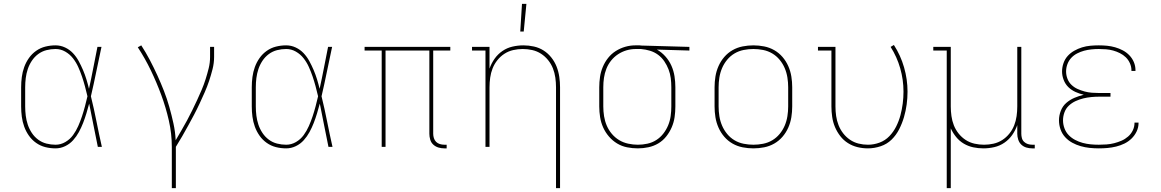

<svg xmlns="http://www.w3.org/2000/svg" viewBox="-20 -764 6040 999"><path d="M269 8Q242 8 216 1.5Q190 -5 168 -20.5Q146 -36 130.5 -58Q115 -80 106 -105Q97 -130 93.5 -156.5Q90 -183 90 -210V-310Q90 -337 93.5 -363.5Q97 -390 106 -415Q115 -440 130.5 -462Q146 -484 168 -499.5Q190 -515 216 -521.5Q242 -528 269 -528Q295 -528 318.5 -517Q342 -506 359.5 -487.5Q377 -469 389.5 -446Q402 -423 412 -399.5Q422 -376 429.5 -351.5Q437 -327 443 -302Q455 -356 465.5 -411Q476 -466 487 -520H508Q494 -456 481 -391.5Q468 -327 453 -263Q469 -198 482 -132Q495 -66 510 0H489Q477 -56 466.5 -112Q456 -168 444 -225Q437 -199 429.5 -174Q422 -149 412.5 -124.5Q403 -100 390.5 -77Q378 -54 360.5 -34.5Q343 -15 319 -3.5Q295 8 269 8ZM269 -11Q296 -11 320 -25Q344 -39 360 -61Q376 -83 387 -108Q398 -133 406.5 -158.5Q415 -184 422 -210.5Q429 -237 435 -263Q429 -289 422 -315Q415 -341 406.5 -366Q398 -391 387 -415.5Q376 -440 359.5 -461Q343 -482 319.5 -495.5Q296 -509 269 -509Q245 -509 221.5 -503Q198 -497 178.5 -482.5Q159 -468 145.5 -447.5Q132 -427 124.5 -404.5Q117 -382 114 -358Q111 -334 111 -310V-210Q111 -186 114 -162Q117 -138 124.5 -115.5Q132 -93 145.5 -72.5Q159 -52 178.5 -37.5Q198 -23 221.5 -17Q245 -11 269 -11Z M874 215V0Q874 -69 858.5 -137Q843 -205 819 -270Q795 -335 765 -397.5Q735 -460 697 -518L715 -528Q739 -491 759.5 -452Q780 -413 798.5 -372.5Q817 -332 833 -291Q849 -250 861 -207.5Q873 -165 882.5 -121.5Q892 -78 894 -34Q909 -60 924 -85.5Q939 -111 953 -137Q967 -163 980 -189.5Q993 -216 1005.5 -243Q1018 -270 1029.5 -297Q1041 -324 1050 -352.5Q1059 -381 1066 -409.5Q1073 -438 1073 -468V-520H1094V-468Q1094 -436 1086 -404.5Q1078 -373 1068 -343Q1058 -313 1045 -283.5Q1032 -254 1018.5 -225Q1005 -196 990 -167.5Q975 -139 959.5 -111Q944 -83 928 -55Q912 -27 895 0V215Z M1469 8Q1442 8 1416 1.5Q1390 -5 1368 -20.5Q1346 -36 1330.5 -58Q1315 -80 1306 -105Q1297 -130 1293.5 -156.5Q1290 -183 1290 -210V-310Q1290 -337 1293.5 -363.5Q1297 -390 1306 -415Q1315 -440 1330.5 -462Q1346 -484 1368 -499.5Q1390 -515 1416 -521.5Q1442 -528 1469 -528Q1495 -528 1518.5 -517Q1542 -506 1559.5 -487.5Q1577 -469 1589.5 -446Q1602 -423 1612 -399.5Q1622 -376 1629.5 -351.5Q1637 -327 1643 -302Q1655 -356 1665.5 -411Q1676 -466 1687 -520H1708Q1694 -456 1681 -391.5Q1668 -327 1653 -263Q1669 -198 1682 -132Q1695 -66 1710 0H1689Q1677 -56 1666.5 -112Q1656 -168 1644 -225Q1637 -199 1629.5 -174Q1622 -149 1612.5 -124.5Q1603 -100 1590.5 -77Q1578 -54 1560.5 -34.5Q1543 -15 1519 -3.5Q1495 8 1469 8ZM1469 -11Q1496 -11 1520 -25Q1544 -39 1560 -61Q1576 -83 1587 -108Q1598 -133 1606.5 -158.5Q1615 -184 1622 -210.5Q1629 -237 1635 -263Q1629 -289 1622 -315Q1615 -341 1606.5 -366Q1598 -391 1587 -415.5Q1576 -440 1559.5 -461Q1543 -482 1519.5 -495.5Q1496 -509 1469 -509Q1445 -509 1421.5 -503Q1398 -497 1378.5 -482.5Q1359 -468 1345.5 -447.5Q1332 -427 1324.5 -404.5Q1317 -382 1314 -358Q1311 -334 1311 -310V-210Q1311 -186 1314 -162Q1317 -138 1324.5 -115.5Q1332 -93 1345.5 -72.5Q1359 -52 1378.5 -37.5Q1398 -23 1421.5 -17Q1445 -11 1469 -11Z M2292 8Q2276 8 2261 3.5Q2246 -1 2234.5 -11.5Q2223 -22 2218.5 -37.5Q2214 -53 2214 -68V-501H1986V0H1966V-501H1877V-520H2323V-501H2234V-68Q2234 -57 2237.5 -45.5Q2241 -34 2249 -26Q2257 -18 2268.5 -14.5Q2280 -11 2292 -11H2304V8Z M2873 215V-310Q2873 -335 2869.5 -360Q2866 -385 2857 -408Q2848 -431 2832 -451Q2816 -471 2795 -484.5Q2774 -498 2749.5 -503.5Q2725 -509 2700 -509Q2675 -509 2650.5 -503.5Q2626 -498 2605 -484.5Q2584 -471 2568 -451Q2552 -431 2543 -408Q2534 -385 2530.5 -360Q2527 -335 2527 -310V0H2506V-501H2436V-520H2527V-407Q2537 -435 2553.5 -458.5Q2570 -482 2594 -498.5Q2618 -515 2646.5 -521.5Q2675 -528 2703 -528Q2731 -528 2758 -522Q2785 -516 2808 -501.5Q2831 -487 2848.5 -465Q2866 -443 2876 -417.5Q2886 -392 2890 -364.5Q2894 -337 2894 -310V215ZM2687 -600 2696 -744H2719L2705 -600Z M3299 8Q3271 8 3243 2.5Q3215 -3 3191 -17.5Q3167 -32 3148.5 -53.5Q3130 -75 3118.5 -100.5Q3107 -126 3102.5 -154Q3098 -182 3098 -210V-310Q3098 -337 3102 -364Q3106 -391 3116.5 -416Q3127 -441 3144 -462.5Q3161 -484 3184 -498.5Q3207 -513 3233 -520.5Q3259 -528 3286 -528H3300Q3304 -528 3308.5 -528Q3313 -528 3317 -527L3567 -520V-501L3398 -506Q3423 -492 3442.5 -470Q3462 -448 3473.5 -422Q3485 -396 3489.5 -367.5Q3494 -339 3494 -310V-210Q3494 -182 3490 -154.5Q3486 -127 3475 -101.5Q3464 -76 3446.5 -54Q3429 -32 3405.5 -18Q3382 -4 3354.5 2Q3327 8 3299 8ZM3299 -11Q3324 -11 3349 -16.5Q3374 -22 3395 -35.5Q3416 -49 3431.5 -69Q3447 -89 3456.5 -112Q3466 -135 3469.5 -160Q3473 -185 3473 -210V-310Q3473 -334 3470 -357.5Q3467 -381 3458.5 -403Q3450 -425 3436.5 -445Q3423 -465 3404 -479Q3385 -493 3362 -500Q3339 -507 3315 -509H3288Q3263 -509 3239.5 -502Q3216 -495 3195.5 -481.5Q3175 -468 3159.5 -448.5Q3144 -429 3135 -406Q3126 -383 3122.5 -359Q3119 -335 3119 -310V-210Q3119 -185 3123 -159.5Q3127 -134 3137 -110.5Q3147 -87 3163.5 -67.5Q3180 -48 3201.5 -35Q3223 -22 3248.5 -16.5Q3274 -11 3299 -11Z M3900 8Q3872 8 3844 2.5Q3816 -3 3791.5 -17Q3767 -31 3748.5 -52.5Q3730 -74 3718.5 -100Q3707 -126 3702.5 -154Q3698 -182 3698 -210V-310Q3698 -338 3702.5 -366Q3707 -394 3718.5 -420Q3730 -446 3748.5 -467.5Q3767 -489 3791.5 -503Q3816 -517 3844 -522.5Q3872 -528 3900 -528Q3928 -528 3956 -522.5Q3984 -517 4008.5 -503Q4033 -489 4051.5 -467.5Q4070 -446 4081.5 -420Q4093 -394 4097.5 -366Q4102 -338 4102 -310V-210Q4102 -182 4097.5 -154Q4093 -126 4081.5 -100Q4070 -74 4051.5 -52.5Q4033 -31 4008.5 -17Q3984 -3 3956 2.5Q3928 8 3900 8ZM3900 -11Q3925 -11 3950.5 -16Q3976 -21 3998 -34Q4020 -47 4036.5 -67Q4053 -87 4063 -110.5Q4073 -134 4077 -159.5Q4081 -185 4081 -210V-310Q4081 -335 4077 -360.5Q4073 -386 4063 -409.5Q4053 -433 4036.5 -453Q4020 -473 3998 -486Q3976 -499 3950.5 -504Q3925 -509 3900 -509Q3875 -509 3849.5 -504Q3824 -499 3802 -486Q3780 -473 3763.5 -453Q3747 -433 3737 -409.5Q3727 -386 3723 -360.5Q3719 -335 3719 -310V-210Q3719 -185 3723 -159.5Q3727 -134 3737 -110.5Q3747 -87 3763.5 -67Q3780 -47 3802 -34Q3824 -21 3849.5 -16Q3875 -11 3900 -11Z M4496 8Q4468 8 4441.5 1.5Q4415 -5 4392 -19.5Q4369 -34 4352 -56Q4335 -78 4324.5 -103Q4314 -128 4310 -155.5Q4306 -183 4306 -210V-501H4236V-520H4327V-210Q4327 -185 4330.5 -160.5Q4334 -136 4343 -113Q4352 -90 4367 -70.5Q4382 -51 4402.5 -37Q4423 -23 4447 -17Q4471 -11 4496 -11Q4527 -11 4556.5 -22Q4586 -33 4607.5 -55.5Q4629 -78 4643 -106Q4657 -134 4665 -164Q4673 -194 4677 -225Q4681 -256 4681 -287Q4681 -349 4664 -408.5Q4647 -468 4614 -520L4631 -530Q4666 -476 4684 -413.5Q4702 -351 4702 -287Q4702 -254 4697.5 -220.5Q4693 -187 4683.5 -154.5Q4674 -122 4658.5 -91.5Q4643 -61 4619 -37.5Q4595 -14 4562 -3Q4529 8 4496 8Z M4906 215V-501H4836V-520H4927V-210Q4927 -185 4930.5 -160Q4934 -135 4943 -112Q4952 -89 4968 -69Q4984 -49 5005 -35.5Q5026 -22 5050.5 -16.5Q5075 -11 5100 -11Q5125 -11 5149.5 -16.5Q5174 -22 5195 -35.5Q5216 -49 5232 -69Q5248 -89 5257 -112Q5266 -135 5269.5 -160Q5273 -185 5273 -210V-520H5294V-68Q5294 -57 5297 -45.5Q5300 -34 5308.5 -26Q5317 -18 5328 -14.5Q5339 -11 5351 -11H5364V8H5351Q5335 8 5320 3.5Q5305 -1 5294 -11.5Q5283 -22 5278 -37.5Q5273 -53 5273 -68V-113Q5263 -85 5246.5 -61.5Q5230 -38 5206 -21.5Q5182 -5 5153.5 1.5Q5125 8 5097 8Q5070 8 5044 2.5Q5018 -3 4995 -16.5Q4972 -30 4955 -51Q4938 -72 4927 -96V215Z M5697 8Q5673 8 5649.5 5.5Q5626 3 5603 -3.5Q5580 -10 5559 -21.5Q5538 -33 5522 -50.5Q5506 -68 5498 -91Q5490 -114 5490 -138Q5490 -163 5499.5 -187.5Q5509 -212 5528 -228.5Q5547 -245 5570.5 -255Q5594 -265 5619 -271Q5597 -276 5576 -285.5Q5555 -295 5539 -310.5Q5523 -326 5514.5 -348Q5506 -370 5506 -392Q5506 -414 5513.5 -435.5Q5521 -457 5535.5 -473Q5550 -489 5569.5 -500Q5589 -511 5610 -517.5Q5631 -524 5653 -526Q5675 -528 5697 -528Q5719 -528 5740 -526Q5761 -524 5782 -518Q5803 -512 5822 -502Q5841 -492 5856 -476.5Q5871 -461 5879.5 -441Q5888 -421 5888 -399V-395H5867V-399Q5867 -417 5859 -435Q5851 -453 5837.5 -466Q5824 -479 5807 -487.5Q5790 -496 5772 -501Q5754 -506 5735 -507.5Q5716 -509 5697 -509Q5678 -509 5658.5 -507Q5639 -505 5620.5 -500Q5602 -495 5584.5 -486Q5567 -477 5554 -463Q5541 -449 5534 -430.5Q5527 -412 5527 -392Q5527 -373 5534 -354.5Q5541 -336 5555 -322.5Q5569 -309 5587 -301Q5605 -293 5623.5 -288Q5642 -283 5661.5 -281.5Q5681 -280 5700 -280H5758V-261H5700Q5679 -261 5658 -259Q5637 -257 5616.5 -252Q5596 -247 5576.5 -238Q5557 -229 5541.5 -214.5Q5526 -200 5518.5 -179.5Q5511 -159 5511 -138Q5511 -117 5518.5 -96.5Q5526 -76 5540.5 -61Q5555 -46 5574 -36Q5593 -26 5613.5 -20.5Q5634 -15 5655 -13Q5676 -11 5697 -11Q5717 -11 5737.5 -12.5Q5758 -14 5777.5 -19Q5797 -24 5815.5 -32Q5834 -40 5849.5 -53.5Q5865 -67 5874 -85.5Q5883 -104 5883 -125V-126H5904V-124Q5904 -101 5894 -80Q5884 -59 5867.5 -43Q5851 -27 5830.5 -17Q5810 -7 5787.5 -1.5Q5765 4 5742.5 6Q5720 8 5697 8Z"/></svg>

Font: Iosevka Etoile Thin
Style: Regular
Weight: 100
Designer: Belleve Invis
Foundry: Belleve Invis
Version: Version 22.1.2; ttfautohint (v1.8.4)